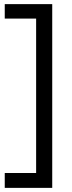

<svg xmlns="http://www.w3.org/2000/svg" viewBox="-20 -727 350 930"><path d="M233 183H3V111H155V-637H3V-707H233Z"/></svg>

Font: Hind Guntur
Style: Regular
Weight: 400
Designer: Manushi Parikh, Hitesh Malaviya
Foundry: Indian Type Foundry
Version: Version 1.002;PS 1.0;hotconv 1.0.86;makeotf.lib2.5.63406; tt